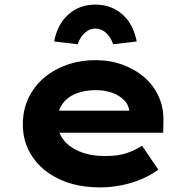

<svg xmlns="http://www.w3.org/2000/svg" viewBox="-20 -803 819 833"><path d="M414 10Q313 10 237.5 -25.5Q162 -61 120.5 -123Q79 -185 79 -263Q79 -326 103.5 -377.5Q128 -429 171 -465.5Q214 -502 271.5 -522Q329 -542 394 -542Q458 -542 512.5 -522Q567 -502 607.5 -466.5Q648 -431 669.5 -382Q691 -333 689 -274L688 -227H187L164 -323H558L541 -302V-322Q538 -349 518 -369Q498 -389 466.5 -400.5Q435 -412 396 -412Q348 -412 310 -397Q272 -382 250.5 -351.5Q229 -321 229 -275Q229 -232 254 -198.5Q279 -165 326 -145.5Q373 -126 436 -126Q494 -126 532 -139.5Q570 -153 596 -171L667 -67Q633 -42 592 -25Q551 -8 505.5 1Q460 10 414 10ZM317 -611 215 -623Q229 -698 277 -740.5Q325 -783 394 -783Q463 -783 511 -740.5Q559 -698 573 -623L471 -611Q460 -643 439.5 -661Q419 -679 394 -679Q369 -679 348.5 -661Q328 -643 317 -611Z"/></svg>

Font: Lexend Giga
Style: Bold
Weight: 700
Version: Version 1.007